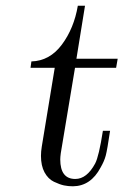

<svg xmlns="http://www.w3.org/2000/svg" viewBox="-20 -635 428 666"><path d="M85.9 -399.9 88.9 -421.9Q152.8 -423.8 194.8 -480.5Q236.8 -537.1 250 -615.2H274.9L245.1 -431.2H388.2Q387.2 -426.3 385.5 -415.5Q383.8 -404.8 382.8 -399.9H240.2L190.9 -104Q189 -89.8 189 -82Q189 -14.2 241.2 -14.2Q281.2 -14.2 310.1 -67.9Q323.2 -92.8 336.9 -181.2H361.8Q352.1 -115.2 346.9 -95.7Q341.8 -76.2 329.1 -54.2Q294.9 10.7 232.9 11.2Q216.8 11.2 201.9 8.1Q187 4.9 167 -4.6Q147 -14.2 134.5 -37.1Q122.1 -60.1 122.1 -94.2Q122.1 -109.4 125 -127L169.9 -399.9Z"/></svg>

Font: CMU Serif Extra
Style: RomanSlanted
Weight: 500
Italic angle: -9.46001°
Version: Version 0.7.0